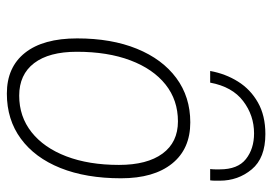

<svg xmlns="http://www.w3.org/2000/svg" viewBox="-137 -645 794 560"><g transform="rotate(90 260.0 -365.0)"><path d="M253 12Q176 12 134 -41Q92 -94 92 -193Q92 -293 122.2 -367.2Q152.5 -441.5 207.5 -482.2Q262.5 -523 337 -523Q414.5 -523 457.2 -469.8Q500 -416.5 500 -321Q500 -219 470 -144.2Q440 -69.5 384.5 -28.8Q329 12 253 12ZM259 -24Q320 -24 365.5 -60Q411 -96 436 -161.5Q461 -227 461 -315Q461 -397 428 -442Q395 -487 334 -487Q272 -487 226.5 -450.8Q181 -414.5 156 -348.2Q131 -282 131 -192Q131 -111 164.2 -67.5Q197.5 -24 259 -24ZM187 -581Q195 -625.5 217.8 -662Q240.5 -698.5 278.8 -720.2Q317 -742 371 -742Q441 -742 474 -702.2Q507 -662.5 507 -609Q507 -601.5 507 -595Q507 -588.5 506 -581H473Q474 -588.5 474 -595.5Q474 -602.5 474 -609Q474 -661.5 444 -685.2Q414 -709 369 -709Q316.5 -709 274.8 -677.2Q233 -645.5 221 -581Z"/></g></svg>

Font: Overpass Thin
Style: Italic
Weight: 250
Italic angle: -10°
Designer: Delve Withrington, Dave Bailey, Thomas Jockin
Foundry: Delve Fonts LLC
Version: Version 4.000